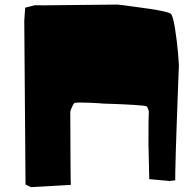

<svg xmlns="http://www.w3.org/2000/svg" viewBox="-20 -774 825 819"><path d="M727.5 -4.9 703.1 -2 616.7 -9.8 613.3 -160.6Q613.3 -287.6 614.7 -293Q615.7 -297.4 612.8 -306.6Q609.9 -315.9 605.5 -320.3Q602.5 -323.2 556.6 -326.2Q510.7 -329.1 466.3 -330.6L421.9 -332Q411.1 -333.5 362.1 -335.7Q313 -337.9 298.3 -335Q294.4 -333 289.8 -323.5Q285.2 -314 282.2 -305.7L279.8 -296.9Q280.8 14.6 282.2 14.6Q282.7 14.6 265.1 15.6Q247.6 16.6 222.2 18.1Q196.8 19.5 171.6 21Q146.5 22.5 128.9 23.4Q111.3 24.4 111.8 24.4Q113.3 24.4 88.9 13.2L83.5 -685.5L87.4 -741.2L127.9 -751.5Q129.4 -750.5 305.2 -752.7Q481 -754.9 481.4 -754.4L502.9 -752Q524.9 -749 556.2 -744.9Q587.4 -740.7 619.6 -736.1Q651.9 -731.4 677.2 -725.8Q702.6 -720.2 708.5 -715.3Q717.8 -708 726.6 -651.9Q735.4 -595.7 739.3 -548.8Q743.2 -502 743.2 -495.1L741.7 -459Q740.2 -423.3 738.3 -369.9Q736.3 -316.4 734.1 -253.7Q731.9 -190.9 730.2 -136.7Q728.5 -82.5 727.8 -44.9Q727.1 -7.3 727.5 -4.9Z"/></svg>

Font: Noot
Style: Regular
Weight: 400
Designer: Amos Jerbi
Foundry: Amos Jerbi
Version: Version 1.000;PS 001.001;hotconv 1.0.56